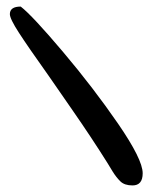

<svg xmlns="http://www.w3.org/2000/svg" viewBox="-20 -572 472 584"><path d="M307 -76Q258 -154 200 -237.5Q142 -321 129 -340Q65 -430 37.5 -472.5Q10 -515 10 -529Q10 -552 43 -552Q78 -525 171 -415Q264 -305 339 -196Q414 -87 414 -45Q414 -8 383 -8Q359 -8 346.5 -20Q334 -32 322.5 -50.5Q311 -69 307 -76Z"/></svg>

Font: Indie Flower
Style: Regular
Weight: 400
Designer: Kimberly Geswein
Foundry: Kimberly Geswein
Version: Version 2.000